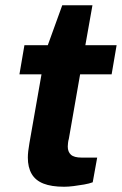

<svg xmlns="http://www.w3.org/2000/svg" viewBox="-20 -699 464 731"><path d="M224 12Q176 12 145.5 0Q115 -12 100.5 -37Q86 -62 86 -99Q86 -110 87.5 -123.5Q89 -137 92 -154L138 -416H54L73 -527H162L217 -679H332L305 -527H424L405 -416H285L242 -170Q240 -164 239 -155Q238 -146 238 -141Q238 -121 250 -110Q262 -99 291 -99H350L333 -5Q320 0 300 3.5Q280 7 260 9.5Q240 12 224 12Z"/></svg>

Font: Archivo SemiExpanded
Style: Bold Italic
Weight: 700
Width: 6
Italic angle: -10°
Designer: Hector Gatti
Foundry: Omnibus-Type
Version: Version 2.001